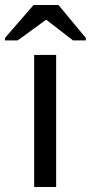

<svg xmlns="http://www.w3.org/2000/svg" viewBox="-42 -748 363 768"><path d="M94.7 0V-528.3H182.6V0ZM301.3 -596.2V-586.4H250L143.1 -668.9H142.1L28.8 -586.4H-22V-596.2L92.3 -728H191.9Z"/></svg>

Font: Arial
Style: Regular
Weight: 400
Designer: Steve Matteson
Foundry: Ascender Corporation
Version: Version 2.00.3